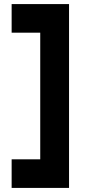

<svg xmlns="http://www.w3.org/2000/svg" viewBox="-20 -820 421 940"><path d="M318 -800H37V-660H177V-40H37V100H318Z"/></svg>

Font: Righteous
Style: Regular
Weight: 400
Designer: Astigmatic (AOETI)
Foundry: Astigmatic (AOETI)
Version: Version 1.000